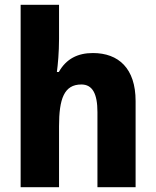

<svg xmlns="http://www.w3.org/2000/svg" viewBox="-20 -780 650 800"><path d="M226 -618V-760H66V0H226V-254C226 -368 247 -428 319 -428C365 -428 386 -390 386 -313V0H545V-359C545 -495 474 -559 367 -559C304 -559 256 -535 225 -480H217C221 -509 226 -562 226 -618Z"/></svg>

Font: Noto Sans Gurmukhi UI SemiCondensed ExtraBold
Style: Regular
Weight: 800
Width: 4
Designer: Jelle Bosma - Monotype Design Team
Foundry: Monotype Imaging Inc.
Version: Version 2.004